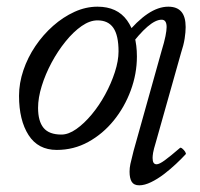

<svg xmlns="http://www.w3.org/2000/svg" viewBox="-20 -436 598 575"><path d="M150 13Q94 13 65.5 -31.5Q37 -76 37 -149Q37 -187 50 -225.5Q63 -264 86 -298Q109 -332 139 -358.5Q169 -385 203 -400.5Q237 -416 272 -416Q331 -416 360.5 -375Q390 -334 390 -267Q390 -215 371.5 -165Q353 -115 320.5 -75Q288 -35 244.5 -11Q201 13 150 13ZM164 -33Q185 -33 208.5 -49.5Q232 -66 254.5 -93Q277 -120 295 -153Q313 -186 324 -220Q335 -254 335 -282Q335 -330 319.5 -352.5Q304 -375 272 -375Q249 -375 224.5 -358Q200 -341 176.5 -312Q153 -283 134.5 -248.5Q116 -214 105 -178.5Q94 -143 94 -113Q94 -73 110.5 -53Q127 -33 164 -33ZM397 119Q381 119 374.5 108.5Q368 98 368 78Q368 67 370.5 55Q373 43 380 16L464 -284Q472 -310 475.5 -327.5Q479 -345 479 -355Q479 -377 464 -377Q446 -377 421.5 -356Q397 -335 365 -292L355 -330Q390 -373 422 -394.5Q454 -416 484 -416Q510 -416 523 -401Q536 -386 536 -355Q536 -340 533 -320.5Q530 -301 522 -277L447 -11Q440 12 438.5 21.5Q437 31 437 37Q437 47 440 51.5Q443 56 449 56Q457 56 473.5 44Q490 32 519 7Q521 5 526 9Q531 13 534.5 18.5Q538 24 536 26Q524 39 507 55Q490 71 471 85.5Q452 100 432.5 109.5Q413 119 397 119Z"/></svg>

Font: Junicode VF
Style: Italic
Weight: 400
Italic angle: -11°
Designer: Peter S. Baker
Version: Version 2.209